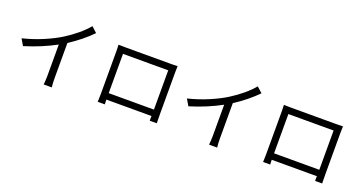

<svg xmlns="http://www.w3.org/2000/svg" viewBox="-44 -1466 4088 2182"><g transform="rotate(20 2000.0 -375.0)"><path d="M795 -781 861 -721Q753 -609 593 -504V-76Q593 -48 594.5 -16.5Q596 15 599 31H501Q503 15 505 -16.5Q507 -48 507 -76V-454Q337 -361 131 -298L85 -376Q212 -407 330 -457Q448 -507 532 -560Q698 -665 795 -781Z M1776 -604H1229V-129H1776ZM1858 -607V-114Q1858 -98 1858.5 -71.5Q1859 -45 1859 -23Q1859 -1 1860 6H1774Q1774 2 1774 -6Q1775 -24 1775 -51H1229Q1230 -35 1230 -21Q1230 -1 1231 6H1145Q1146 -1 1146.5 -23Q1147 -45 1147.5 -71.5Q1148 -98 1148 -115V-607Q1148 -642 1146 -685Q1162 -685 1176 -684Q1210 -683 1235 -683H1772Q1789 -683 1813 -683.5Q1837 -684 1860 -685Q1858 -645 1858 -607Z M2795 -781 2861 -721Q2753 -609 2593 -504V-76Q2593 -48 2594.5 -16.5Q2596 15 2599 31H2501Q2503 15 2505 -16.5Q2507 -48 2507 -76V-454Q2337 -361 2131 -298L2085 -376Q2212 -407 2330 -457Q2448 -507 2532 -560Q2698 -665 2795 -781Z M3776 -604H3229V-129H3776ZM3858 -607V-114Q3858 -98 3858.5 -71.5Q3859 -45 3859 -23Q3859 -1 3860 6H3774Q3774 2 3774 -6Q3775 -24 3775 -51H3229Q3230 -35 3230 -21Q3230 -1 3231 6H3145Q3146 -1 3146.5 -23Q3147 -45 3147.5 -71.5Q3148 -98 3148 -115V-607Q3148 -642 3146 -685Q3162 -685 3176 -684Q3210 -683 3235 -683H3772Q3789 -683 3813 -683.5Q3837 -684 3860 -685Q3858 -645 3858 -607Z"/></g></svg>

Font: Noto Sans CJK KR Regular (TTF)
Style: Regular
Weight: 400
Designer: Ryoko NISHIZUKA 西塚涼子 (kana & ideographs); Paul D. Hunt (Latin, Greek & Cyrillic); Wenlong ZHANG 张文龙 (bopomofo); Sandoll 
Foundry: Adobe Systems Incorporated
Version: Version 1.004;PS 1.004;hotconv 1.0.82;makeotf.lib2.5.63406